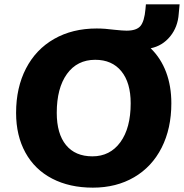

<svg xmlns="http://www.w3.org/2000/svg" viewBox="-20 -853 846 883"><path d="M673 -631Q720 -585 744 -521Q768 -457 768 -378Q768 -262 723.5 -174Q679 -86 597 -38Q515 10 407 10Q300 10 220 -31.5Q140 -73 97 -151Q54 -229 54 -334Q54 -450 99.5 -538Q145 -626 229 -674Q313 -722 425 -722Q461 -722 507 -716Q545 -712 562 -712Q608 -712 626 -733.5Q644 -755 649 -811L651 -833H806L802 -790Q798 -729 762.5 -685.5Q727 -642 673 -631ZM581 -378Q581 -473 538 -525.5Q495 -578 418 -578Q335 -578 288 -513Q241 -448 241 -334Q241 -238 283.5 -186Q326 -134 405 -134Q486 -134 533.5 -199Q581 -264 581 -378Z"/></svg>

Font: Muli Black
Style: Italic
Weight: 900
Italic angle: -4.541°
Designer: Vernon Adams
Foundry: Vernon Adams
Version: Version 2.001